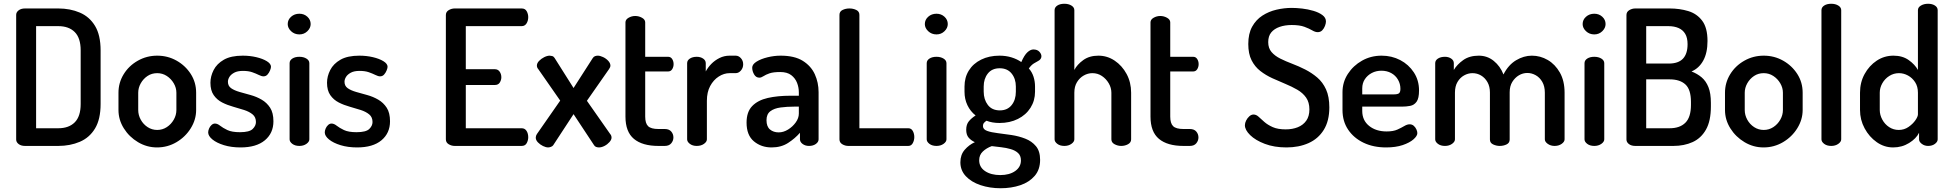

<svg xmlns="http://www.w3.org/2000/svg" viewBox="-20 -776 10380 1021"><path d="M113 0Q92 0 79 -10Q66 -20 66 -34V-697Q66 -711 79 -721Q92 -731 113 -731H290Q353 -731 404.5 -709Q456 -687 485.5 -638Q515 -589 515 -508V-223Q515 -142 485.5 -93Q456 -44 404.5 -22Q353 0 290 0ZM172 -94H290Q346 -94 377.5 -125.5Q409 -157 409 -223V-508Q409 -574 377.5 -605.5Q346 -637 290 -637H172Z M815 8Q761 8 714 -20Q667 -48 638.5 -93.5Q610 -139 610 -191V-283Q610 -336 637.5 -381Q665 -426 712.5 -453Q760 -480 816 -480Q872 -480 919 -453.5Q966 -427 994.5 -382.5Q1023 -338 1023 -283V-191Q1023 -140 994.5 -94Q966 -48 918.5 -20Q871 8 815 8ZM816 -85Q844 -85 867 -100Q890 -115 904 -139.5Q918 -164 918 -191V-283Q918 -309 904 -333Q890 -357 867 -372Q844 -387 816 -387Q787 -387 764.5 -372Q742 -357 728.5 -333Q715 -309 715 -283V-191Q715 -164 728.5 -139.5Q742 -115 765 -100Q788 -85 816 -85Z M1259 8Q1210 8 1171 -4Q1132 -16 1109.5 -34.5Q1087 -53 1087 -72Q1087 -81 1091.5 -92Q1096 -103 1104.5 -111Q1113 -119 1123 -119Q1136 -119 1150.5 -107.5Q1165 -96 1189 -84.5Q1213 -73 1256 -73Q1306 -73 1323.5 -90Q1341 -107 1341 -127Q1341 -153 1323.5 -167.5Q1306 -182 1278.5 -191Q1251 -200 1220 -208.5Q1189 -217 1161.5 -231Q1134 -245 1116.5 -270Q1099 -295 1099 -336Q1099 -370 1116 -403.5Q1133 -437 1170.5 -458.5Q1208 -480 1271 -480Q1309 -480 1343 -472Q1377 -464 1399 -450.5Q1421 -437 1421 -421Q1421 -414 1416 -401.5Q1411 -389 1402.5 -379.5Q1394 -370 1381 -370Q1371 -370 1356 -377.5Q1341 -385 1321 -392Q1301 -399 1272 -399Q1243 -399 1225.5 -389.5Q1208 -380 1200 -367Q1192 -354 1192 -341Q1192 -319 1209 -307Q1226 -295 1254 -287Q1282 -279 1313 -270.5Q1344 -262 1371.5 -246Q1399 -230 1416.5 -203Q1434 -176 1434 -131Q1434 -68 1388.5 -30Q1343 8 1259 8Z M1572 0Q1549 0 1534.5 -11Q1520 -22 1520 -35V-440Q1520 -455 1534.5 -464.5Q1549 -474 1572 -474Q1594 -474 1609.5 -464.5Q1625 -455 1625 -440V-35Q1625 -22 1609.5 -11Q1594 0 1572 0ZM1572 -593Q1546 -593 1528 -610Q1510 -627 1510 -648Q1510 -671 1528 -687Q1546 -703 1572 -703Q1597 -703 1614.5 -687Q1632 -671 1632 -648Q1632 -627 1614.5 -610Q1597 -593 1572 -593Z M1879 8Q1830 8 1791 -4Q1752 -16 1729.5 -34.5Q1707 -53 1707 -72Q1707 -81 1711.5 -92Q1716 -103 1724.5 -111Q1733 -119 1743 -119Q1756 -119 1770.5 -107.5Q1785 -96 1809 -84.5Q1833 -73 1876 -73Q1926 -73 1943.5 -90Q1961 -107 1961 -127Q1961 -153 1943.5 -167.5Q1926 -182 1898.5 -191Q1871 -200 1840 -208.5Q1809 -217 1781.5 -231Q1754 -245 1736.5 -270Q1719 -295 1719 -336Q1719 -370 1736 -403.5Q1753 -437 1790.5 -458.5Q1828 -480 1891 -480Q1929 -480 1963 -472Q1997 -464 2019 -450.5Q2041 -437 2041 -421Q2041 -414 2036 -401.5Q2031 -389 2022.5 -379.5Q2014 -370 2001 -370Q1991 -370 1976 -377.5Q1961 -385 1941 -392Q1921 -399 1892 -399Q1863 -399 1845.5 -389.5Q1828 -380 1820 -367Q1812 -354 1812 -341Q1812 -319 1829 -307Q1846 -295 1874 -287Q1902 -279 1933 -270.5Q1964 -262 1991.5 -246Q2019 -230 2036.5 -203Q2054 -176 2054 -131Q2054 -68 2008.5 -30Q1963 8 1879 8Z M2398 0Q2381 0 2366 -9Q2351 -18 2351 -35V-696Q2351 -713 2366 -722Q2381 -731 2398 -731H2754Q2773 -731 2781 -716Q2789 -701 2789 -685Q2789 -666 2780 -651.5Q2771 -637 2754 -637H2457V-408H2611Q2628 -408 2637 -395Q2646 -382 2646 -365Q2646 -351 2638 -337.5Q2630 -324 2611 -324H2457V-94H2754Q2771 -94 2780 -80Q2789 -66 2789 -46Q2789 -30 2781 -15Q2773 0 2754 0Z M2895 8Q2883 8 2867.5 0.5Q2852 -7 2840.5 -19Q2829 -31 2829 -44Q2829 -54 2835 -63L2959 -241L2842 -409Q2839 -412 2837 -417Q2835 -422 2835 -427Q2835 -440 2846.5 -452Q2858 -464 2874 -472Q2890 -480 2903 -480Q2908 -480 2916 -478Q2924 -476 2929 -468L3030 -308L3132 -467Q3137 -475 3144.5 -477.5Q3152 -480 3159 -480Q3171 -480 3187 -472.5Q3203 -465 3214.5 -452.5Q3226 -440 3226 -427Q3226 -419 3219 -409L3101 -240L3225 -63Q3228 -60 3230 -55Q3232 -50 3232 -44Q3232 -33 3221 -20.5Q3210 -8 3194.5 0Q3179 8 3165 8Q3158 8 3150.5 5.5Q3143 3 3139 -4L3030 -169L2922 -4Q2918 2 2909.5 5Q2901 8 2895 8Z M3481 0Q3396 0 3351 -37.5Q3306 -75 3306 -156V-657Q3306 -672 3322.5 -681.5Q3339 -691 3358 -691Q3377 -691 3394 -681.5Q3411 -672 3411 -657V-474H3533Q3547 -474 3554.5 -462Q3562 -450 3562 -435Q3562 -420 3554.5 -408Q3547 -396 3533 -396H3411V-156Q3411 -120 3426.5 -105Q3442 -90 3481 -90H3515Q3538 -90 3549.5 -76.5Q3561 -63 3561 -45Q3561 -28 3549.5 -14Q3538 0 3515 0Z M3685 0Q3663 0 3648.5 -11Q3634 -22 3634 -35V-440Q3634 -455 3648.5 -464.5Q3663 -474 3685 -474Q3705 -474 3719 -464.5Q3733 -455 3733 -440V-396Q3744 -417 3762.5 -436Q3781 -455 3806 -467.5Q3831 -480 3860 -480H3892Q3908 -480 3920 -466.5Q3932 -453 3932 -434Q3932 -415 3920 -401Q3908 -387 3892 -387H3860Q3830 -387 3802 -369Q3774 -351 3756.5 -318.5Q3739 -286 3739 -240V-35Q3739 -22 3723.5 -11Q3708 0 3685 0Z M4083 8Q4028 8 3989 -24.5Q3950 -57 3950 -124Q3950 -181 3980 -212Q4010 -243 4062.5 -255Q4115 -267 4184 -267H4228V-285Q4228 -311 4218.5 -335.5Q4209 -360 4187.5 -376.5Q4166 -393 4129 -393Q4092 -393 4072 -386Q4052 -379 4040 -371Q4028 -363 4018 -363Q4000 -363 3990 -380.5Q3980 -398 3980 -416Q3980 -434 4003.5 -448.5Q4027 -463 4062 -471.5Q4097 -480 4131 -480Q4205 -480 4249 -452.5Q4293 -425 4313 -381Q4333 -337 4333 -286V-35Q4333 -21 4318.5 -10.5Q4304 0 4282 0Q4262 0 4248 -10.5Q4234 -21 4234 -35V-70Q4208 -40 4171 -16Q4134 8 4083 8ZM4121 -72Q4146 -72 4170.5 -87Q4195 -102 4211.5 -125Q4228 -148 4228 -172V-209H4203Q4165 -209 4131 -204.5Q4097 -200 4076.5 -184.5Q4056 -169 4056 -137Q4056 -103 4074.5 -87.5Q4093 -72 4121 -72Z M4491 0Q4474 0 4459 -9Q4444 -18 4444 -35V-697Q4444 -715 4460.5 -723Q4477 -731 4497 -731Q4517 -731 4533.5 -723Q4550 -715 4550 -697V-94H4810Q4826 -94 4834 -79.5Q4842 -65 4842 -47Q4842 -30 4834 -15Q4826 0 4810 0Z M4960 0Q4937 0 4922.5 -11Q4908 -22 4908 -35V-440Q4908 -455 4922.5 -464.5Q4937 -474 4960 -474Q4982 -474 4997.5 -464.5Q5013 -455 5013 -440V-35Q5013 -22 4997.5 -11Q4982 0 4960 0ZM4960 -593Q4934 -593 4916 -610Q4898 -627 4898 -648Q4898 -671 4916 -687Q4934 -703 4960 -703Q4985 -703 5002.5 -687Q5020 -671 5020 -648Q5020 -627 5002.5 -610Q4985 -593 4960 -593Z M5301 225Q5243 225 5194 208.5Q5145 192 5116 161Q5087 130 5087 87Q5087 47 5110 20.5Q5133 -6 5164 -20Q5144 -29 5131 -44Q5118 -59 5118 -86Q5118 -114 5132 -131Q5146 -148 5168 -162Q5140 -184 5124.5 -216.5Q5109 -249 5109 -288V-316Q5109 -364 5132 -401Q5155 -438 5197.5 -459Q5240 -480 5295 -480Q5329 -480 5358.5 -471Q5388 -462 5411 -446Q5427 -483 5443.5 -498Q5460 -513 5475 -513Q5496 -513 5507 -501Q5518 -489 5518 -477Q5518 -469 5513.5 -462.5Q5509 -456 5501 -452Q5491 -447 5477.5 -438.5Q5464 -430 5451 -412Q5468 -393 5476 -368Q5484 -343 5484 -316V-288Q5484 -241 5460 -203Q5436 -165 5393 -143.5Q5350 -122 5295 -122Q5256 -122 5226 -134Q5218 -129 5212.5 -122.5Q5207 -116 5207 -106Q5207 -88 5229 -80Q5251 -72 5285.5 -68Q5320 -64 5359 -58Q5398 -52 5432.5 -38.5Q5467 -25 5489 1.5Q5511 28 5511 74Q5511 126 5482 159.5Q5453 193 5405.5 209Q5358 225 5301 225ZM5299 155Q5348 155 5378.5 133.5Q5409 112 5409 77Q5409 52 5394 38Q5379 24 5355 17Q5331 10 5304.5 7Q5278 4 5254 1Q5226 11 5206.5 29.5Q5187 48 5187 76Q5187 113 5218.5 134Q5250 155 5299 155ZM5297 -189Q5337 -189 5359.5 -217Q5382 -245 5382 -288V-316Q5382 -357 5359.5 -385Q5337 -413 5296 -413Q5255 -413 5233 -385Q5211 -357 5211 -316V-289Q5211 -247 5233 -218Q5255 -189 5297 -189Z M5640 0Q5617 0 5602.5 -11Q5588 -22 5588 -35V-722Q5588 -737 5602.5 -746.5Q5617 -756 5640 -756Q5662 -756 5677.5 -746.5Q5693 -737 5693 -722V-404Q5708 -433 5740.5 -456.5Q5773 -480 5821 -480Q5868 -480 5907.5 -453.5Q5947 -427 5971 -382.5Q5995 -338 5995 -283V-35Q5995 -18 5978.5 -9Q5962 0 5942 0Q5924 0 5907 -9Q5890 -18 5890 -35V-283Q5890 -309 5876 -333Q5862 -357 5839.5 -372Q5817 -387 5789 -387Q5765 -387 5743 -374.5Q5721 -362 5707 -339Q5693 -316 5693 -283V-35Q5693 -22 5677.5 -11Q5662 0 5640 0Z M6273 0Q6188 0 6143 -37.5Q6098 -75 6098 -156V-657Q6098 -672 6114.5 -681.5Q6131 -691 6150 -691Q6169 -691 6186 -681.5Q6203 -672 6203 -657V-474H6325Q6339 -474 6346.5 -462Q6354 -450 6354 -435Q6354 -420 6346.5 -408Q6339 -396 6325 -396H6203V-156Q6203 -120 6218.5 -105Q6234 -90 6273 -90H6307Q6330 -90 6341.5 -76.5Q6353 -63 6353 -45Q6353 -28 6341.5 -14Q6330 0 6307 0Z M6821 8Q6756 8 6706 -11Q6656 -30 6628 -57.5Q6600 -85 6600 -110Q6600 -122 6606.5 -135Q6613 -148 6623.5 -157.5Q6634 -167 6646 -167Q6660 -167 6672.5 -155.5Q6685 -144 6703 -128Q6721 -112 6748 -100Q6775 -88 6817 -88Q6853 -88 6881.5 -99.5Q6910 -111 6926.5 -134.5Q6943 -158 6943 -194Q6943 -232 6925.5 -257Q6908 -282 6878.5 -299Q6849 -316 6815 -330Q6781 -344 6746 -360Q6711 -376 6682 -398.5Q6653 -421 6635.5 -455.5Q6618 -490 6618 -542Q6618 -597 6638.5 -634Q6659 -671 6693 -693Q6727 -715 6768 -724.5Q6809 -734 6849 -734Q6874 -734 6904.5 -730.5Q6935 -727 6964 -718.5Q6993 -710 7012 -696Q7031 -682 7031 -662Q7031 -652 7026 -638.5Q7021 -625 7011.5 -615Q7002 -605 6987 -605Q6974 -605 6958 -614.5Q6942 -624 6916.5 -633.5Q6891 -643 6849 -643Q6813 -643 6784.5 -633Q6756 -623 6740 -603.5Q6724 -584 6724 -552Q6724 -520 6741.5 -499.5Q6759 -479 6788 -464.5Q6817 -450 6851.5 -437Q6886 -424 6920.5 -406.5Q6955 -389 6984.5 -364Q7014 -339 7031.5 -300.5Q7049 -262 7049 -205Q7049 -133 7019.5 -85.5Q6990 -38 6938.5 -15Q6887 8 6821 8Z M7351 8Q7283 8 7231 -17Q7179 -42 7149 -86.5Q7119 -131 7119 -191V-286Q7119 -339 7147.5 -383Q7176 -427 7223 -453.5Q7270 -480 7327 -480Q7381 -480 7426 -456.5Q7471 -433 7498.5 -391Q7526 -349 7526 -295Q7526 -253 7513 -235Q7500 -217 7479 -213Q7458 -209 7435 -209H7224V-186Q7224 -136 7260.5 -106.5Q7297 -77 7354 -77Q7389 -77 7411 -87Q7433 -97 7448 -106Q7463 -115 7476 -115Q7489 -115 7498 -107Q7507 -99 7512 -88Q7517 -77 7517 -68Q7517 -53 7496.5 -35Q7476 -17 7439 -4.5Q7402 8 7351 8ZM7224 -274H7390Q7412 -274 7419.5 -280Q7427 -286 7427 -304Q7427 -330 7414 -352.5Q7401 -375 7378 -387.5Q7355 -400 7326 -400Q7298 -400 7275 -388Q7252 -376 7238 -355Q7224 -334 7224 -306Z M7664 0Q7641 0 7626.5 -11Q7612 -22 7612 -35V-440Q7612 -455 7626.5 -464.5Q7641 -474 7664 -474Q7683 -474 7697 -464.5Q7711 -455 7711 -440V-404Q7728 -433 7761 -456.5Q7794 -480 7844 -480Q7889 -480 7923.5 -452Q7958 -424 7975 -380Q8001 -431 8042 -455.5Q8083 -480 8126 -480Q8171 -480 8210.5 -457Q8250 -434 8275 -390Q8300 -346 8300 -283V-35Q8300 -22 8284.5 -11Q8269 0 8247 0Q8226 0 8210.5 -11Q8195 -22 8195 -35V-283Q8195 -317 8181.5 -340.5Q8168 -364 8146.5 -376Q8125 -388 8102 -388Q8078 -388 8057 -375.5Q8036 -363 8022 -340.5Q8008 -318 8008 -285V-34Q8008 -16 7991.5 -8Q7975 0 7955 0Q7937 0 7920 -8Q7903 -16 7903 -34V-284Q7903 -316 7890 -339Q7877 -362 7856 -374.5Q7835 -387 7810 -387Q7787 -387 7765.5 -375Q7744 -363 7730.5 -340Q7717 -317 7717 -283V-35Q7717 -22 7701.5 -11Q7686 0 7664 0Z M8458 0Q8435 0 8420.5 -11Q8406 -22 8406 -35V-440Q8406 -455 8420.5 -464.5Q8435 -474 8458 -474Q8480 -474 8495.5 -464.5Q8511 -455 8511 -440V-35Q8511 -22 8495.5 -11Q8480 0 8458 0ZM8458 -593Q8432 -593 8414 -610Q8396 -627 8396 -648Q8396 -671 8414 -687Q8432 -703 8458 -703Q8483 -703 8500.5 -687Q8518 -671 8518 -648Q8518 -627 8500.5 -610Q8483 -593 8458 -593Z M8676 0Q8655 0 8642 -10Q8629 -20 8629 -34V-696Q8629 -713 8644 -722Q8659 -731 8676 -731H8858Q8912 -731 8958 -717Q9004 -703 9032 -665.5Q9060 -628 9060 -558Q9060 -495 9037.5 -454Q9015 -413 8975 -396Q9006 -384 9029 -364.5Q9052 -345 9065 -312.5Q9078 -280 9078 -229V-210Q9078 -133 9052 -87Q9026 -41 8981 -20.5Q8936 0 8879 0ZM8734 -94H8859Q8913 -94 8942.5 -123.5Q8972 -153 8972 -218V-234Q8972 -300 8942.5 -327Q8913 -354 8859 -354H8734ZM8734 -438H8854Q8905 -438 8929.5 -464Q8954 -490 8954 -541Q8954 -575 8941.5 -596Q8929 -617 8906 -627Q8883 -637 8852 -637H8734Z M9358 8Q9304 8 9257 -20Q9210 -48 9181.5 -93.5Q9153 -139 9153 -191V-283Q9153 -336 9180.5 -381Q9208 -426 9255.5 -453Q9303 -480 9359 -480Q9415 -480 9462 -453.5Q9509 -427 9537.5 -382.5Q9566 -338 9566 -283V-191Q9566 -140 9537.5 -94Q9509 -48 9461.5 -20Q9414 8 9358 8ZM9359 -85Q9387 -85 9410 -100Q9433 -115 9447 -139.5Q9461 -164 9461 -191V-283Q9461 -309 9447 -333Q9433 -357 9410 -372Q9387 -387 9359 -387Q9330 -387 9307.5 -372Q9285 -357 9271.5 -333Q9258 -309 9258 -283V-191Q9258 -164 9271.5 -139.5Q9285 -115 9308 -100Q9331 -85 9359 -85Z M9718 0Q9695 0 9680.5 -11Q9666 -22 9666 -35V-722Q9666 -737 9680.5 -746.5Q9695 -756 9718 -756Q9740 -756 9755.5 -746.5Q9771 -737 9771 -722V-35Q9771 -22 9755.5 -11Q9740 0 9718 0Z M10047 8Q10000 8 9960 -20Q9920 -48 9895.5 -93.5Q9871 -139 9871 -191V-283Q9871 -338 9895.5 -382.5Q9920 -427 9960 -453.5Q10000 -480 10049 -480Q10097 -480 10130 -456.5Q10163 -433 10179 -404V-722Q10179 -737 10195 -746.5Q10211 -756 10233 -756Q10255 -756 10269.5 -746.5Q10284 -737 10284 -722V-35Q10284 -22 10269.5 -11Q10255 0 10233 0Q10214 0 10199.5 -11Q10185 -22 10185 -35V-70Q10170 -39 10132 -15.5Q10094 8 10047 8ZM10077 -85Q10106 -85 10129 -101Q10152 -117 10165.5 -136.5Q10179 -156 10179 -168V-283Q10179 -316 10164 -339Q10149 -362 10126 -374.5Q10103 -387 10078 -387Q10050 -387 10026.5 -372Q10003 -357 9989.5 -333Q9976 -309 9976 -283V-191Q9976 -165 9989.5 -140Q10003 -115 10026 -100Q10049 -85 10077 -85Z"/></svg>

Font: Dosis ExtraLight SemiBold
Style: Regular
Weight: 600
Version: Version 3.001; ttfautohint (v1.8.2)